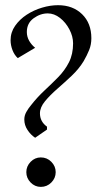

<svg xmlns="http://www.w3.org/2000/svg" viewBox="-20 -713 393 744"><path d="M162.1 -210.9 116.2 -179.2Q99.1 -190.4 86.7 -209.2Q74.2 -228 74.2 -250Q74.2 -265.1 82 -279.1Q89.8 -293 100.1 -305.2Q124 -335.9 152.1 -362.1Q180.2 -388.2 205.6 -414.1Q231 -439.9 247.1 -471.4Q263.2 -502.9 263.2 -544.9Q263.2 -571.8 249 -598.9Q234.9 -626 212.4 -643.6Q189.9 -661.1 165 -661.1Q136.2 -661.1 110.1 -642.1Q84 -623 84 -588.9Q84 -570.8 93 -554.9Q102.1 -539.1 116.2 -527.8L48.8 -487.8Q35.6 -500 28.3 -519Q21 -538.1 21 -557.1Q21 -587.9 38.6 -613Q56.2 -638.2 83.5 -656Q110.8 -673.8 142.8 -683.3Q174.8 -692.9 205.1 -692.9Q262.2 -692.9 298.1 -658Q334 -623 334 -564.9Q334 -540 325.4 -519Q316.9 -498 304.2 -476.1Q286.1 -446.3 258.1 -419.7Q230 -393.1 201.9 -368.7Q173.8 -344.2 154.3 -320.6Q134.8 -296.9 134.8 -273.9Q134.8 -241.7 162.1 -222.2ZM82 -45.9Q82 -68.8 98.6 -85.9Q115.2 -103 138.2 -103Q162.1 -103 179 -85.9Q195.8 -68.8 195.8 -45.9Q195.8 -22.9 179 -5.9Q162.1 11.2 138.2 11.2Q115.2 11.2 98.6 -5.9Q82 -22.9 82 -45.9Z"/></svg>

Font: Aref Ruqaa
Style: Regular
Weight: 400
Designer: Abdullah Aref
Version: Version 1.002